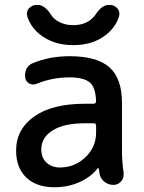

<svg xmlns="http://www.w3.org/2000/svg" viewBox="-20 -789 599 797"><path d="M46.9 -164.1Q46.9 -252 121.6 -305.2Q196.3 -358.4 333 -358.4H369.1Q373 -358.4 376 -361.3Q378.9 -364.3 378.9 -368.2Q377 -422.9 355.5 -444.3Q331.1 -467.8 268.6 -467.8Q197.3 -467.8 132.8 -441.4Q117.2 -434.6 102.5 -441.9Q87.9 -449.2 85 -464.8Q84 -470.7 84 -476.6Q84 -490.2 89.8 -502.9Q98.6 -520.5 117.2 -527.3Q186.5 -555.7 268.6 -555.7Q382.8 -555.7 434.6 -509.3Q486.3 -462.9 486.3 -362.3V-164.1Q486.3 -118.2 493.2 -71.3Q493.2 -68.4 493.2 -64.5Q493.2 -48.8 483.4 -37.1Q470.7 -21.5 451.2 -21.5Q428.7 -21.5 412.1 -35.6Q395.5 -49.8 392.6 -71.3Q391.6 -80.1 390.6 -87.9Q390.6 -89.8 388.7 -90.3Q386.7 -90.8 384.8 -89.8Q359.4 -56.6 316.4 -36.1Q266.6 -11.7 205.1 -11.7Q131.8 -11.7 89.4 -51.8Q46.9 -91.8 46.9 -164.1ZM378.9 -267.6Q378.9 -277.3 369.1 -277.3H333Q245.1 -277.3 198.2 -247.6Q151.4 -217.8 151.4 -168.9Q151.4 -133.8 173.3 -113.8Q195.3 -93.8 228.5 -93.8Q290 -93.8 334.5 -136.2Q378.9 -178.7 378.9 -238.3ZM92.8 -722.7Q91.8 -728.5 91.8 -732.4Q91.8 -745.1 100.6 -754.9Q113.3 -768.6 132.8 -768.6H136.7Q165 -768.6 191.4 -728.5Q198.2 -716.8 210.9 -707Q241.2 -684.6 284.2 -684.6Q327.1 -684.6 356.4 -707Q368.2 -716.8 376 -727.5Q402.3 -768.6 431.6 -768.6H434.6Q454.1 -768.6 466.8 -754.9Q475.6 -745.1 475.6 -732.4Q475.6 -728.5 474.6 -722.7Q461.9 -679.7 424.8 -648.4Q369.1 -601.6 284.2 -601.6Q199.2 -601.6 142.6 -648.4Q105.5 -679.7 92.8 -722.7Z"/></svg>

Font: Gen Jyuu GothicX Medium
Style: Regular
Weight: 500
Designer: Ryoko NISHIZUKA (kana &amp; ideographs); Paul D. Hunt (Latin, Greek &amp; Cyrillic); Wenlong ZHANG (bopomofo); Sandoll C
Version: Version 1.058.20140828